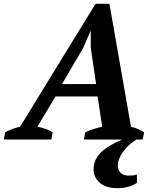

<svg xmlns="http://www.w3.org/2000/svg" viewBox="-64 -732 808 1007"><path d="M205 0H-44L-37 -38Q-19 -48 1 -55.5Q21 -63 41 -67L437 -712H510L623 -67Q642 -63 660.5 -55Q679 -47 692 -38L688 -18L684 0H651Q608 27 581 65Q554 103 554 135Q554 161 569.5 175Q585 189 608 189Q620 189 631 188Q642 187 654 184V227Q640 238 612.5 246.5Q585 255 553 255Q492 255 459.5 226.5Q427 198 427 157Q427 103 468 65Q509 27 577 0H376L383 -38Q404 -48 427.5 -55.5Q451 -63 472 -67L448 -226H227L132 -67Q153 -64 174 -56.5Q195 -49 212 -38ZM261 -291H440L412 -482V-568H410L372 -480Z"/></svg>

Font: PT Serif
Style: Bold Italic
Weight: 700
Italic angle: -12°
Designer: A.Korolkova, O.Umpeleva, V.Yefimov
Foundry: ParaType Ltd
Version: Version 1.000W OFL